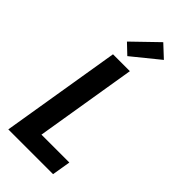

<svg xmlns="http://www.w3.org/2000/svg" viewBox="-305 -1050 1110 1110"><g transform="rotate(45 250.0 -495.0)"><path d="M28 0 149 -735H287L185 -114H413L394 0ZM215 -786 154 -844 305 -990 380 -920Z"/></g></svg>

Font: Iosevka Heavy Oblique
Style: Regular
Weight: 900
Italic angle: -9°
Monospace: yes
Designer: Belleve Invis
Foundry: Belleve Invis
Version: Version 32.5.0; ttfautohint (v1.8.4)